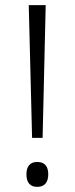

<svg xmlns="http://www.w3.org/2000/svg" viewBox="-20 -809 291 748"><path d="M146 -272 158 -789H92L105 -272ZM83 -130C83 -98 97 -81 125 -81C153 -81 168 -98 168 -130C168 -162 153 -178 125 -178C97 -178 83 -161 83 -130Z"/></svg>

Font: Noto Sans Kannada UI SemiCondensed Light
Style: Regular
Weight: 300
Width: 4
Designer: Jelle Bosma - Monotype Design Team
Foundry: Monotype Imaging Inc.
Version: Version 2.005